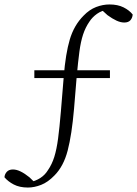

<svg xmlns="http://www.w3.org/2000/svg" viewBox="-44 -733 615 861"><path d="M81 108Q44 108 18 94.5Q-8 81 -24 62Q-23 48 -13.5 37.5Q-4 27 14 27Q30 27 48.5 36Q67 45 88 62L121 94L72 87L86 85Q145 73 171 30Q189 4 199.5 -29.5Q210 -63 216.5 -112Q223 -161 229 -233L242 -391Q250 -492 269 -556Q288 -620 331 -663Q357 -690 387 -701.5Q417 -713 447 -713Q484 -713 510 -700Q536 -687 551 -668Q550 -653 541 -642.5Q532 -632 513 -632Q497 -632 478.5 -640.5Q460 -649 438 -665L404 -696L454 -692L441 -690Q412 -686 391 -671Q370 -656 357 -636Q339 -610 328.5 -578Q318 -546 312 -501Q306 -456 300 -390L288 -245Q278 -129 259.5 -58Q241 13 200 54Q171 84 140.5 96Q110 108 81 108ZM110 -383V-418H449V-383Z"/></svg>

Font: Source Han Serif JP VF
Style: Regular
Weight: 250
Designer: Ryoko NISHIZUKA 西塚涼子 (kana & ideographs); Frank Grießhammer (Latin, Greek & Cyrillic); Wenlong ZHANG 张文龙 (bopomofo); San
Foundry: Adobe
Version: Version 2.001;hotconv 1.1.0;makeotfexe 2.6.0